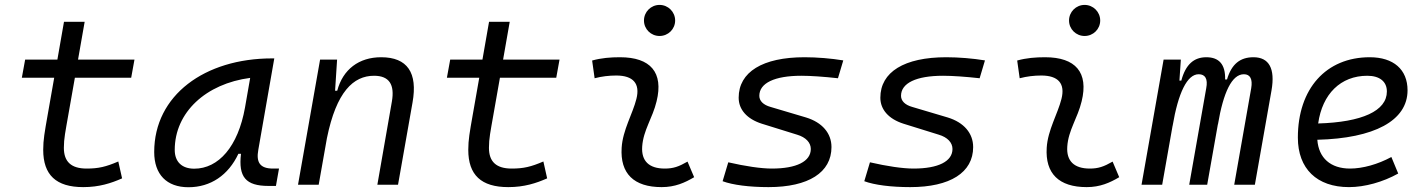

<svg xmlns="http://www.w3.org/2000/svg" viewBox="-20 -764 5899 794"><path d="M324.2 9.8C390.1 9.8 439.5 -6.3 484.9 -26.4L469.2 -96.2C418 -74.2 387.2 -66.9 338.4 -66.9C274.4 -66.9 244.1 -95.2 244.1 -152.8C244.1 -191.4 250.5 -219.7 262.2 -287.1L289.6 -442.4H522.5L536.1 -517.6H302.7L330.1 -673.8H244.6L217.3 -517.6H84L70.3 -442.4H204.1L176.8 -287.1C164.6 -217.3 158.7 -186 158.7 -144.5C158.7 -40.5 211.9 9.8 324.2 9.8Z M759.3 10.3C851.1 10.3 924.3 -39.6 965.8 -127.9H976.6C965.3 -32.2 996.1 4.9 1090.3 4.9H1121.1L1133.8 -66.9H1108.9C1055.2 -66.9 1038.6 -92.3 1048.3 -145L1114.3 -522.5H1105C826.7 -522.5 617.7 -370.1 617.7 -135.3C617.7 -43 668.9 10.3 759.3 10.3ZM783.2 -66.4C732.4 -66.4 702.6 -94.7 702.6 -144C702.6 -299.8 832 -418 1014.6 -441.9L993.2 -319.3C964.4 -157.7 883.8 -66.4 783.2 -66.4Z M1212.4 0H1297.9L1332 -192.9C1371.1 -384.8 1441.4 -450.7 1526.9 -450.7C1589.4 -450.7 1612.8 -414.6 1600.6 -344.2L1540.5 0H1626L1686 -340.3C1708 -463.4 1664.6 -527.3 1556.2 -527.3C1464.4 -527.3 1397.9 -477.1 1374.5 -388.7H1365.7L1374 -517.6H1303.7Z M2082 9.8C2147.9 9.8 2197.3 -6.3 2242.7 -26.4L2227.1 -96.2C2175.8 -74.2 2145 -66.9 2096.2 -66.9C2032.2 -66.9 2002 -95.2 2002 -152.8C2002 -191.4 2008.3 -219.7 2020 -287.1L2047.4 -442.4H2280.3L2293.9 -517.6H2060.5L2087.9 -673.8H2002.4L1975.1 -517.6H1841.8L1828.1 -442.4H1961.9L1934.6 -287.1C1922.4 -217.3 1916.5 -186 1916.5 -144.5C1916.5 -40.5 1969.7 9.8 2082 9.8Z M2823.2 -95.7C2786.6 -74.7 2764.2 -66.9 2729 -66.9C2664.1 -66.9 2631.8 -98.1 2635.7 -157.7C2640.1 -225.6 2678.7 -275.4 2695.3 -345.2C2724.6 -464.4 2670.4 -527.3 2543.9 -527.3C2505.4 -527.3 2466.8 -524.4 2428.7 -513.7L2439 -440.4C2468.8 -448.2 2498.5 -451.7 2528.3 -451.7C2598.6 -451.7 2627.9 -418.5 2611.8 -355C2596.7 -293.9 2555.2 -226.1 2550.8 -153.3C2543.9 -46.4 2601.1 9.8 2716.3 9.8C2771.5 9.8 2812 -8.3 2850.6 -31.2ZM2707.5 -615.2C2743.2 -615.2 2772 -643.6 2772 -679.2C2772 -714.8 2743.2 -743.7 2707.5 -743.7C2671.9 -743.7 2643.1 -714.8 2643.1 -679.2C2643.1 -643.6 2671.9 -615.2 2707.5 -615.2Z M3158.2 9.8C3323.7 9.8 3418.5 -50.8 3418.5 -155.8C3418.5 -212.9 3380.4 -257.8 3313 -278.3L3166.5 -321.8C3136.7 -330.1 3120.1 -346.7 3120.1 -367.7C3120.1 -420.4 3183.1 -450.7 3293.9 -450.7C3332.5 -450.7 3387.7 -446.8 3445.3 -440.4L3467.3 -514.2C3417 -522.5 3358.4 -527.3 3307.1 -527.3C3133.8 -527.3 3034.7 -466.3 3034.7 -359.9C3034.7 -311 3068.8 -272 3130.4 -252.4L3276.4 -207C3312.5 -196.3 3333 -174.3 3333 -147.9C3333 -96.7 3274.4 -66.9 3171.9 -66.9C3127 -66.9 3061.5 -76.7 2991.7 -92.8L2968.3 -14.6C3010.3 1 3079.1 9.8 3158.2 9.8Z M3744.1 9.8C3909.7 9.8 4004.4 -50.8 4004.4 -155.8C4004.4 -212.9 3966.3 -257.8 3898.9 -278.3L3752.4 -321.8C3722.7 -330.1 3706.1 -346.7 3706.1 -367.7C3706.1 -420.4 3769 -450.7 3879.9 -450.7C3918.5 -450.7 3973.6 -446.8 4031.2 -440.4L4053.2 -514.2C4002.9 -522.5 3944.3 -527.3 3893.1 -527.3C3719.7 -527.3 3620.6 -466.3 3620.6 -359.9C3620.6 -311 3654.8 -272 3716.3 -252.4L3862.3 -207C3898.4 -196.3 3918.9 -174.3 3918.9 -147.9C3918.9 -96.7 3860.4 -66.9 3757.8 -66.9C3712.9 -66.9 3647.5 -76.7 3577.6 -92.8L3554.2 -14.6C3596.2 1 3665 9.8 3744.1 9.8Z M4581.1 -95.7C4544.4 -74.7 4522 -66.9 4486.8 -66.9C4421.9 -66.9 4389.6 -98.1 4393.6 -157.7C4397.9 -225.6 4436.5 -275.4 4453.1 -345.2C4482.4 -464.4 4428.2 -527.3 4301.8 -527.3C4263.2 -527.3 4224.6 -524.4 4186.5 -513.7L4196.8 -440.4C4226.6 -448.2 4256.3 -451.7 4286.1 -451.7C4356.4 -451.7 4385.7 -418.5 4369.6 -355C4354.5 -293.9 4313 -226.1 4308.6 -153.3C4301.8 -46.4 4358.9 9.8 4474.1 9.8C4529.3 9.8 4569.8 -8.3 4608.4 -31.2ZM4465.3 -615.2C4501 -615.2 4529.8 -643.6 4529.8 -679.2C4529.8 -714.8 4501 -743.7 4465.3 -743.7C4429.7 -743.7 4400.9 -714.8 4400.9 -679.2C4400.9 -643.6 4429.7 -615.2 4465.3 -615.2Z M4863.3 -517.6H4792L4700.7 0H4786.1L4829.1 -243.7V-242.7C4852.5 -380.9 4889.6 -457 4937 -457C4964.4 -457 4975.6 -437.5 4968.3 -399.4L4897.9 0H4972.2L5016.6 -251V-249C5039.1 -383.3 5074.7 -457 5124 -457C5150.4 -457 5160.6 -436.5 5154.3 -399.4L5084 0H5169.4L5238.3 -390.6C5253.9 -480.5 5228 -527.3 5163.6 -527.3C5109.4 -527.3 5073.2 -500 5054.2 -435.5H5046.4C5047.9 -498 5021 -527.3 4968.8 -527.3C4917.5 -527.3 4883.3 -498 4865.2 -430.7H4857.4Z M5563 -66.9C5482.4 -66.9 5433.1 -110.8 5427.7 -186C5662.6 -191.9 5800.8 -264.6 5800.8 -390.6C5800.8 -476.6 5742.7 -527.3 5644.5 -527.3C5463.9 -527.3 5347.2 -397.5 5347.2 -194.8C5347.2 -66.4 5425.8 9.8 5558.6 9.8C5624 9.8 5699.2 -11.2 5762.2 -46.4L5733.9 -114.7C5678.2 -84.5 5615.2 -66.9 5563 -66.9ZM5431.2 -253.4C5448.2 -375.5 5524.4 -450.7 5634.3 -450.7C5686 -450.7 5715.3 -426.3 5715.3 -385.7C5715.3 -305.2 5612.3 -258.8 5431.2 -253.4Z"/></svg>

Font: Cascadia Mono NF SemiLight
Style: Italic
Weight: 350
Italic angle: -10°
Monospace: yes
Designer: Aaron Bell
Foundry: Saja Typeworks
Version: Version 2404.023